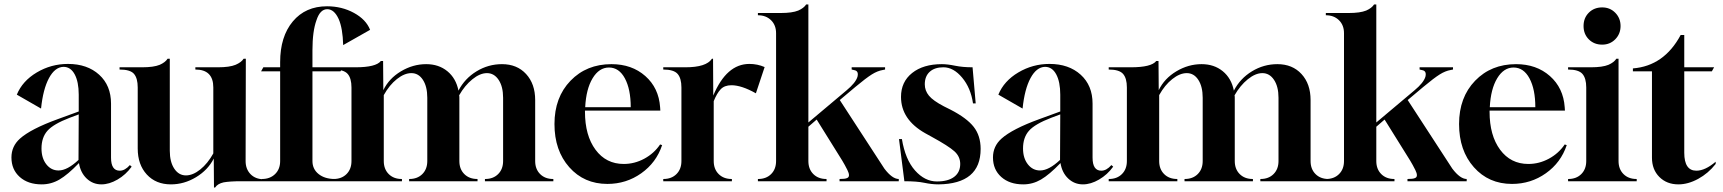

<svg xmlns="http://www.w3.org/2000/svg" viewBox="-20 -808 7682 856"><path d="M166 14Q105 14 68 -19Q31 -52 31 -106Q31 -156 69 -190Q117 -233 238 -277L331 -311V-386Q331 -443 313 -476.5Q295 -510 263 -510Q225 -509 198.5 -460Q172 -411 163 -324L55 -386Q80 -447 144 -485Q208 -523 283 -523Q369 -523 422 -475Q475 -427 475 -346V-105Q475 -47 514 -47Q537 -47 559 -72L567 -65Q541 -29 504 -7.5Q467 14 432 14Q394 14 366.5 -12Q339 -38 332 -81Q282 -29 245 -7.5Q208 14 166 14ZM241 -48Q280 -48 330 -95L331 -298L291 -283Q218 -255 191.5 -225Q165 -195 165 -146Q165 -103 186.5 -75.5Q208 -48 241 -48Z M934 28 933 -101Q907 -50 854 -18Q801 14 742 14Q675 14 634.5 -30Q594 -74 594 -146V-418Q594 -459 577.5 -478.5Q561 -498 513 -498V-508H614Q665 -508 692 -519Q717 -530 727 -546H737V-136Q737 -86 757 -56Q777 -26 809 -26Q840 -26 873 -52.5Q906 -79 931 -124V-418Q931 -498 851 -498V-508H952Q1003 -508 1030 -519Q1056 -530 1066 -546H1076L1075 -90Q1075 -54 1097 -31.5Q1119 -9 1155 -9V0H1056Q1005 0 977 5Q950 11 939 28Z M1148 0V-10Q1184 -10 1206.5 -32Q1229 -54 1229 -90V-490H1144L1154 -508H1229V-531Q1229 -645 1285.5 -712.5Q1342 -780 1438 -780Q1504 -780 1558 -750.5Q1612 -721 1630 -675L1510 -607Q1508 -682 1490 -723Q1470 -767 1439 -767Q1407 -767 1391 -718Q1373 -669 1373 -584V-508H1508L1498 -490H1373V-90Q1373 -54 1400.5 -32Q1428 -10 1473 -10H1474V0Z M1466 0V-10H1467Q1503 -10 1525 -32Q1547 -54 1547 -90V-418Q1547 -459 1530 -478.5Q1513 -498 1466 -498V-508H1565Q1656 -508 1678 -536H1688L1689 -406Q1714 -458 1767.5 -490Q1821 -522 1880 -522Q1936 -522 1974.5 -490.5Q2013 -459 2024 -404Q2052 -458 2104.5 -490Q2157 -522 2218 -522Q2285 -522 2325.5 -478Q2366 -434 2366 -362V-90Q2366 -54 2388 -32Q2410 -10 2446 -10H2447V0H2142V-10H2143Q2179 -10 2201 -32Q2223 -54 2223 -90V-372Q2223 -422 2203 -452Q2183 -482 2151 -482Q2120 -482 2086 -454.5Q2052 -427 2027 -383Q2028 -380 2028 -373V-90Q2028 -54 2050 -32Q2072 -10 2108 -10H2109V0H1804V-10H1805Q1841 -10 1863 -32Q1885 -54 1885 -90V-372Q1885 -422 1865.5 -452Q1846 -482 1814 -482Q1783 -482 1749.5 -455.5Q1716 -429 1691 -384V-90Q1691 -54 1713 -32Q1735 -10 1771 -10H1772V0Z M2688 12Q2584 12 2518 -62.5Q2452 -137 2452 -255Q2452 -374 2523.5 -448Q2595 -522 2706 -522Q2797 -522 2857 -469Q2917 -416 2923 -330L2924 -315H2588V-310Q2588 -204 2635 -140.5Q2682 -77 2761 -77Q2809 -77 2852.5 -100.5Q2896 -124 2923 -164L2932 -161Q2906 -83 2839 -35.5Q2772 12 2688 12ZM2589 -330H2792Q2792 -410 2766 -458.5Q2740 -507 2695 -507Q2651 -507 2622 -459Q2593 -411 2589 -330Z M2937 0V-10H2938Q2974 -10 2996 -32Q3018 -54 3018 -90V-418Q3018 -459 3001 -478.5Q2984 -498 2937 -498V-508H3036Q3129 -508 3154 -546H3159L3160 -382Q3219 -523 3321 -523Q3357 -523 3389 -509L3350 -392Q3286 -428 3241 -428Q3210 -428 3193 -410Q3176 -392 3162 -357V-90Q3162 -54 3184 -32Q3206 -10 3242 -10H3243V0Z M3359 0V-10H3360Q3396 -10 3418 -32Q3440 -54 3440 -90V-660Q3440 -696 3417.5 -718Q3395 -740 3359 -740V-750H3461Q3512 -750 3539 -761Q3564 -772 3574 -788H3584V-262L3754 -405Q3795 -439 3803 -466Q3809 -491 3790 -495L3777 -498V-508H3926V-498L3916 -496Q3892 -492 3866.5 -476Q3841 -460 3793 -420L3724 -362L3923 -56Q3958 -10 3987 -10V0H3723V-10Q3748 -10 3756 -14Q3765 -17 3765 -27Q3765 -36 3758 -50Q3746 -74 3735 -92L3621 -275L3584 -243V-90Q3584 -54 3606 -32Q3628 -10 3664 -10H3665V0Z M4164 14Q4134 14 4101 7Q4068 0 4012 0L3988 -188H4001Q4016 -97 4059.5 -48Q4103 1 4157 1Q4207 1 4234 -19.5Q4261 -40 4261 -77Q4261 -110 4235 -133.5Q4209 -157 4134 -198L4105 -214Q3997 -275 3997 -376Q3997 -443 4046.5 -482.5Q4096 -522 4179 -522Q4204 -522 4238 -515Q4272 -508 4316 -508L4330 -347H4318Q4308 -416 4269.5 -462Q4231 -508 4186 -508Q4147 -508 4125 -488Q4103 -468 4103 -432Q4103 -404 4121.5 -381.5Q4140 -359 4188 -334L4218 -319Q4290 -282 4321 -242.5Q4352 -203 4352 -144Q4352 12 4164 14Z M4542 14Q4481 14 4444 -19Q4407 -52 4407 -106Q4407 -156 4445 -190Q4493 -233 4614 -277L4707 -311V-386Q4707 -443 4689 -476.5Q4671 -510 4639 -510Q4601 -509 4574.5 -460Q4548 -411 4539 -324L4431 -386Q4456 -447 4520 -485Q4584 -523 4659 -523Q4745 -523 4798 -475Q4851 -427 4851 -346V-105Q4851 -47 4890 -47Q4913 -47 4935 -72L4943 -65Q4917 -29 4880 -7.5Q4843 14 4808 14Q4770 14 4742.5 -12Q4715 -38 4708 -81Q4658 -29 4621 -7.5Q4584 14 4542 14ZM4617 -48Q4656 -48 4706 -95L4707 -298L4667 -283Q4594 -255 4567.5 -225Q4541 -195 4541 -146Q4541 -103 4562.5 -75.5Q4584 -48 4617 -48Z M4923 0V-10H4924Q4960 -10 4982 -32Q5004 -54 5004 -90V-418Q5004 -459 4987 -478.5Q4970 -498 4923 -498V-508H5022Q5113 -508 5135 -536H5145L5146 -406Q5171 -458 5224.5 -490Q5278 -522 5337 -522Q5393 -522 5431.5 -490.5Q5470 -459 5481 -404Q5509 -458 5561.5 -490Q5614 -522 5675 -522Q5742 -522 5782.5 -478Q5823 -434 5823 -362V-90Q5823 -54 5845 -32Q5867 -10 5903 -10H5904V0H5599V-10H5600Q5636 -10 5658 -32Q5680 -54 5680 -90V-372Q5680 -422 5660 -452Q5640 -482 5608 -482Q5577 -482 5543 -454.5Q5509 -427 5484 -383Q5485 -380 5485 -373V-90Q5485 -54 5507 -32Q5529 -10 5565 -10H5566V0H5261V-10H5262Q5298 -10 5320 -32Q5342 -54 5342 -90V-372Q5342 -422 5322.5 -452Q5303 -482 5271 -482Q5240 -482 5206.5 -455.5Q5173 -429 5148 -384V-90Q5148 -54 5170 -32Q5192 -10 5228 -10H5229V0Z M5891 0V-10H5892Q5928 -10 5950 -32Q5972 -54 5972 -90V-660Q5972 -696 5949.5 -718Q5927 -740 5891 -740V-750H5993Q6044 -750 6071 -761Q6096 -772 6106 -788H6116V-262L6286 -405Q6327 -439 6335 -466Q6341 -491 6322 -495L6309 -498V-508H6458V-498L6448 -496Q6424 -492 6398.5 -476Q6373 -460 6325 -420L6256 -362L6455 -56Q6490 -10 6519 -10V0H6255V-10Q6280 -10 6288 -14Q6297 -17 6297 -27Q6297 -36 6290 -50Q6278 -74 6267 -92L6153 -275L6116 -243V-90Q6116 -54 6138 -32Q6160 -10 6196 -10H6197V0Z M6721 12Q6617 12 6551 -62.5Q6485 -137 6485 -255Q6485 -374 6556.5 -448Q6628 -522 6739 -522Q6830 -522 6890 -469Q6950 -416 6956 -330L6957 -315H6621V-310Q6621 -204 6668 -140.5Q6715 -77 6794 -77Q6842 -77 6885.5 -100.5Q6929 -124 6956 -164L6965 -161Q6939 -83 6872 -35.5Q6805 12 6721 12ZM6622 -330H6825Q6825 -410 6799 -458.5Q6773 -507 6728 -507Q6684 -507 6655 -459Q6626 -411 6622 -330Z M7123 -609Q7087 -609 7063.5 -632.5Q7040 -656 7040 -692Q7040 -728 7063.5 -751.5Q7087 -775 7123 -775Q7158 -775 7181.5 -751Q7205 -727 7205 -692Q7205 -657 7181.5 -633Q7158 -609 7123 -609ZM6971 0V-10H6972Q7008 -10 7030 -32Q7052 -54 7052 -90V-418Q7052 -459 7035 -478.5Q7018 -498 6971 -498V-508H7073Q7124 -508 7151 -519Q7176 -530 7186 -546H7196V-90Q7196 -54 7218 -32Q7240 -10 7276 -10H7277V0Z M7463 14Q7411 14 7378 -19Q7345 -52 7345 -105V-490H7260V-503Q7399 -514 7473 -652H7489V-508H7622L7612 -490H7489V-127Q7489 -47 7543 -47Q7582 -47 7629 -87V-77Q7596 -35 7551 -10.5Q7506 14 7463 14Z"/></svg>

Font: Gloock
Style: Regular
Weight: 400
Designer: Duarte Pinto
Foundry: Duarte Pinto
Version: Version 1.000